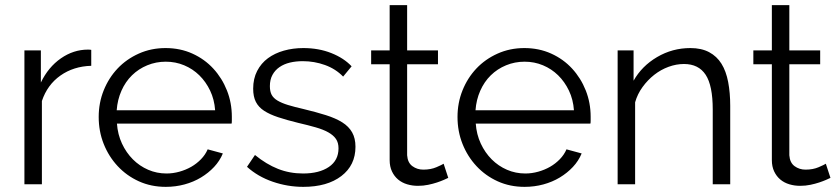

<svg xmlns="http://www.w3.org/2000/svg" viewBox="-20 -717 3261 747"><path d="M335 -461Q266 -459 215 -423Q164 -387 143 -324V0H75V-521H139V-396Q168 -456 217 -490Q266 -524 322 -524Q330 -524 335 -523Z M625 10Q568 10 520.5 -11.5Q473 -33 438 -70.5Q403 -108 383.5 -157Q364 -206 364 -262Q364 -317 383.5 -365.5Q403 -414 437.5 -450.5Q472 -487 520 -508.5Q568 -530 624 -530Q681 -530 728.5 -508.5Q776 -487 810 -450Q844 -413 863 -365Q882 -317 882 -263Q882 -255 882 -247Q882 -239 881 -236H435Q438 -194 454.5 -158.5Q471 -123 497 -97Q523 -71 556.5 -56.5Q590 -42 628 -42Q653 -42 678 -49Q703 -56 724 -68Q745 -80 762 -97.5Q779 -115 788 -136L847 -120Q835 -91 813 -67.5Q791 -44 762 -26.5Q733 -9 698 0.5Q663 10 625 10ZM817 -288Q814 -330 797.5 -364.5Q781 -399 755.5 -424Q730 -449 696.5 -463Q663 -477 625 -477Q587 -477 553 -463Q519 -449 493.5 -424Q468 -399 452.5 -364Q437 -329 434 -288Z M1160 10Q1099 10 1041 -10Q983 -30 941 -68L972 -114Q1016 -78 1061.5 -60Q1107 -42 1159 -42Q1222 -42 1259.5 -67.5Q1297 -93 1297 -140Q1297 -162 1287 -176.5Q1277 -191 1257.5 -202Q1238 -213 1208.5 -221.5Q1179 -230 1140 -239Q1095 -250 1062 -261Q1029 -272 1007.5 -286Q986 -300 975.5 -320.5Q965 -341 965 -372Q965 -411 980.5 -441Q996 -471 1022.5 -490.5Q1049 -510 1084.5 -520Q1120 -530 1160 -530Q1220 -530 1269 -510.5Q1318 -491 1348 -459L1315 -419Q1286 -449 1244.5 -464Q1203 -479 1158 -479Q1131 -479 1108 -473.5Q1085 -468 1067.5 -456Q1050 -444 1040 -425.5Q1030 -407 1030 -382Q1030 -361 1037 -348Q1044 -335 1060 -325.5Q1076 -316 1100.5 -308.5Q1125 -301 1160 -293Q1210 -281 1248 -269Q1286 -257 1311.5 -241Q1337 -225 1350 -202Q1363 -179 1363 -146Q1363 -74 1308 -32Q1253 10 1160 10Z M1724 -25Q1718 -22 1706.5 -17Q1695 -12 1680 -7Q1665 -2 1646 2Q1627 6 1606 6Q1584 6 1564 0Q1544 -6 1529 -18.5Q1514 -31 1505 -50Q1496 -69 1496 -94V-467H1424V-521H1496V-697H1564V-521H1684V-467H1564V-113Q1566 -84 1584.5 -70.5Q1603 -57 1627 -57Q1656 -57 1678 -66.5Q1700 -76 1706 -80Z M2021 10Q1964 10 1916.5 -11.5Q1869 -33 1834 -70.5Q1799 -108 1779.5 -157Q1760 -206 1760 -262Q1760 -317 1779.5 -365.5Q1799 -414 1833.5 -450.5Q1868 -487 1916 -508.5Q1964 -530 2020 -530Q2077 -530 2124.5 -508.5Q2172 -487 2206 -450Q2240 -413 2259 -365Q2278 -317 2278 -263Q2278 -255 2278 -247Q2278 -239 2277 -236H1831Q1834 -194 1850.5 -158.5Q1867 -123 1893 -97Q1919 -71 1952.5 -56.5Q1986 -42 2024 -42Q2049 -42 2074 -49Q2099 -56 2120 -68Q2141 -80 2158 -97.5Q2175 -115 2184 -136L2243 -120Q2231 -91 2209 -67.5Q2187 -44 2158 -26.5Q2129 -9 2094 0.5Q2059 10 2021 10ZM2213 -288Q2210 -330 2193.5 -364.5Q2177 -399 2151.5 -424Q2126 -449 2092.5 -463Q2059 -477 2021 -477Q1983 -477 1949 -463Q1915 -449 1889.5 -424Q1864 -399 1848.5 -364Q1833 -329 1830 -288Z M2821 0H2753V-291Q2753 -384 2725.5 -426Q2698 -468 2641 -468Q2611 -468 2581 -457Q2551 -446 2525.5 -426Q2500 -406 2480 -378.5Q2460 -351 2451 -319V0H2383V-521H2445V-403Q2477 -460 2536.5 -495Q2596 -530 2666 -530Q2709 -530 2739 -514Q2769 -498 2787 -469Q2805 -440 2813 -398Q2821 -356 2821 -305Z M3211 -25Q3205 -22 3193.5 -17Q3182 -12 3167 -7Q3152 -2 3133 2Q3114 6 3093 6Q3071 6 3051 0Q3031 -6 3016 -18.5Q3001 -31 2992 -50Q2983 -69 2983 -94V-467H2911V-521H2983V-697H3051V-521H3171V-467H3051V-113Q3053 -84 3071.5 -70.5Q3090 -57 3114 -57Q3143 -57 3165 -66.5Q3187 -76 3193 -80Z"/></svg>

Font: Oxford Sans
Style: Regular
Weight: 400
Designer: Matt McInerney, Pablo Impallari, Rodrigo Fuenzalida
Foundry: Matt McInerney, Pablo Impallari, Rodrigo Fuenzalida
Version: Version 3.000g; ttfautohint (v1.5) -l 8 -r 28 -G 28 -x 14 -D